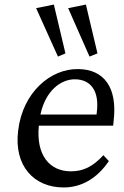

<svg xmlns="http://www.w3.org/2000/svg" viewBox="-20 -816 547 845"><path d="M260 9C337 9 406 -29 459 -107L435 -133C389 -83 347 -62 292 -62C197 -62 138 -135 151 -263H478L480 -283C498 -431 438 -511 324 -512C203 -514 80 -410 60 -242C40 -84 131 9 260 9ZM139 -780 235 -567 268 -581 217 -796ZM158 -312C180 -416 247 -467 309 -467C380 -467 418 -415 406 -322L405 -312ZM280 -780 374 -567 409 -581 358 -796Z"/></svg>

Font: TPK Tissa Web
Style: Italic
Weight: 400
Italic angle: -7°
Designer: Jacques Le Bailly, Suppakit Chalermlarp | Katatrad Co.,Ltd.
Foundry: Jacques Le Bailly, Cadson Demak Co.,Ltd.
Version: Version 5.000;Glyphs 3.1.2 (3151)